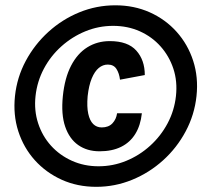

<svg xmlns="http://www.w3.org/2000/svg" viewBox="-20 -698 773 724"><path d="M343 6.5Q272 6.5 212.8 -20.2Q153.5 -47 111.2 -94Q69 -141 49 -203Q29 -265 36.5 -336Q44 -406.5 77.2 -468.5Q110.5 -530.5 162.5 -577.8Q214.5 -625 279.2 -651.5Q344 -678 415 -678Q485.5 -678 544.8 -651.5Q604 -625 646.2 -577.8Q688.5 -530.5 708.5 -468.5Q728.5 -406.5 721 -336Q713.5 -265 680.2 -202.8Q647 -140.5 595 -93.5Q543 -46.5 478.2 -20Q413.5 6.5 343 6.5ZM351.5 -71Q406 -71 456 -91.5Q506 -112 546.2 -148.5Q586.5 -185 612 -233Q637.5 -281 643.5 -336Q649.5 -391 633.8 -438.8Q618 -486.5 585.5 -523Q553 -559.5 507.2 -580Q461.5 -600.5 406.5 -600.5Q352 -600.5 302 -580Q252 -559.5 211.5 -523.2Q171 -487 145.5 -439Q120 -391 114 -336Q108 -281.5 123.8 -233.2Q139.5 -185 172.2 -148.8Q205 -112.5 251 -91.8Q297 -71 351.5 -71ZM355.5 -127.5Q308.5 -127.5 275 -151Q241.5 -174.5 225.8 -220.5Q210 -266.5 217 -335.5Q224 -404 248 -450.2Q272 -496.5 309.5 -519.8Q347 -543 394 -543Q462 -543 494 -507.2Q526 -471.5 526 -415L432.5 -397.5Q429.5 -422 419 -438.2Q408.5 -454.5 386.5 -454.5Q368 -454.5 352.5 -441.8Q337 -429 326 -402.5Q315 -376 310.5 -335.5Q307 -295 312.8 -269Q318.5 -243 331.5 -230.2Q344.5 -217.5 363.5 -217.5Q389.5 -217.5 404 -233Q418.5 -248.5 421.5 -271H515Q510 -225 490.2 -193Q470.5 -161 436.5 -144.2Q402.5 -127.5 355.5 -127.5Z"/></svg>

Font: Karla ExtraBold
Style: Italic
Weight: 800
Italic angle: -8°
Designer: Jonathan Pinhorn
Version: Version 2.004;gftools[0.9.33]